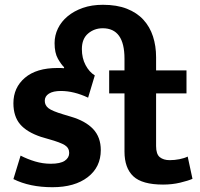

<svg xmlns="http://www.w3.org/2000/svg" viewBox="-20 -771 836 802"><path d="M632 -477H759V-381H632V-161Q632 -127 647.5 -114.5Q663 -102 689 -102Q709 -102 729.5 -106Q750 -110 764 -117L784 -24Q766 -16 732.5 -8Q699 0 661 0Q574 0 537 -34.5Q500 -69 500 -138V-381H436V-477H500V-526Q500 -653 409 -653Q374 -653 348 -631Q322 -609 322 -566Q322 -528 337.5 -499Q353 -470 376 -456L348 -363Q289 -391 234 -391Q202 -391 184.5 -380Q167 -369 167 -350Q167 -331 182.5 -319Q198 -307 245 -293L275 -284Q337 -266 369 -232Q401 -198 401 -144Q401 -73 346.5 -31Q292 11 199 11Q104 11 36 -23L66 -121Q95 -106 127 -96.5Q159 -87 192 -87Q232 -87 250.5 -99.5Q269 -112 269 -132Q269 -153 251 -164.5Q233 -176 183 -190L152 -199Q92 -219 64 -252Q36 -285 36 -340Q36 -405 84 -446Q132 -487 220 -487Q226 -487 233.5 -487Q241 -487 247 -486L248 -490Q236 -501 222 -525.5Q208 -550 208 -591Q208 -623 222 -652Q236 -681 262.5 -703Q289 -725 326 -738Q363 -751 410 -751Q468 -751 510 -734.5Q552 -718 579 -688.5Q606 -659 619 -619Q632 -579 632 -532Z"/></svg>

Font: Mukta
Style: Bold
Weight: 700
Designer: Girish Dalvi and Yashodeep Gholap
Foundry: Ek Type
Version: Version 2.538;PS 1.002;hotconv 16.6.51;makeotf.lib2.5.65220;